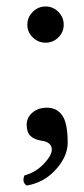

<svg xmlns="http://www.w3.org/2000/svg" viewBox="-20 -433 259 590"><path d="M64 -356.9Q64 -379.9 80.6 -396.5Q97.2 -413.1 120.1 -413.1Q143.1 -413.1 159.4 -396.5Q175.8 -379.9 175.8 -356.9Q175.8 -334.5 159.4 -318.1Q143.1 -301.8 120.1 -301.8Q97.2 -301.8 80.6 -318.1Q64 -334.5 64 -356.9ZM125 -102.1Q154.3 -102.1 171.1 -78.6Q188 -55.2 188 5.9Q188 46.9 152.1 87.4Q116.2 127.9 62 137.2Q46.4 127 55.2 106Q89.8 96.7 114.5 70.6Q139.2 44.4 139.2 26.9Q139.2 2.9 105 -1Q84 -4.9 73 -15.9Q62 -26.9 62 -49.8Q62 -71.8 79.6 -86.9Q97.2 -102.1 125 -102.1Z"/></svg>

Font: Linux Libertine G
Style: Semibold
Weight: 600
Designer: Philipp H. Poll
Foundry: Philipp H. Poll
Version: Version 5.1.1